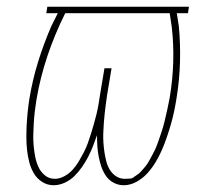

<svg xmlns="http://www.w3.org/2000/svg" viewBox="-20 -540 640 568"><path d="M346 8Q346 8 346 8Q346 8 346 8Q330 8 316 0.5Q302 -7 293.5 -19.5Q285 -32 280 -46.5Q275 -61 272 -76.5Q269 -92 268 -107.5Q267 -123 267 -140Q261 -123 255 -107.5Q249 -92 241 -76.5Q233 -61 223 -46.5Q213 -32 200.5 -19.5Q188 -7 171.5 0.5Q155 8 139 8Q120 8 104.5 -2Q89 -12 80 -27.5Q71 -43 66.5 -60.5Q62 -78 60 -96.5Q58 -115 58 -134Q58 -153 59 -172Q60 -191 62 -210Q64 -229 67 -248Q76 -303 92.5 -356.5Q109 -410 132 -463L151 -501H117L120 -520H539L536 -501H503L509 -463Q514 -410 512.5 -356.5Q511 -303 502 -248Q499 -229 495 -210Q491 -191 485.5 -172Q480 -153 473.5 -134Q467 -115 459 -96.5Q451 -78 440.5 -60.5Q430 -43 416 -27.5Q402 -12 383.5 -2Q365 8 346 8ZM142 -11Q142 -11 142 -11Q142 -11 142 -11Q156 -11 170 -18.5Q184 -26 194.5 -37.5Q205 -49 213 -62.5Q221 -76 228 -89.5Q235 -103 240 -117Q245 -131 249.5 -145.5Q254 -160 258 -174Q262 -188 265.5 -202.5Q269 -217 271.5 -231.5Q274 -246 276 -260L289 -338H310L297 -260Q295 -246 293 -231.5Q291 -217 289.5 -202.5Q288 -188 287 -174Q286 -160 285.5 -145.5Q285 -131 286 -117Q287 -103 289 -89.5Q291 -76 294.5 -62.5Q298 -49 305 -37.5Q312 -26 323.5 -18.5Q335 -11 349 -11Q369 -11 372 -13.5Q375 -16 383 -21Q391 -26 397.5 -33Q404 -40 410 -47.5Q416 -55 420.5 -63Q425 -71 429.5 -79.5Q434 -88 438 -96Q442 -104 445 -112.5Q448 -121 451 -129.5Q454 -138 457 -147Q460 -156 462.5 -164.5Q465 -173 467 -181.5Q469 -190 471 -199Q473 -208 475 -216.5Q477 -225 478.5 -233.5Q480 -242 482 -251Q491 -304 492.5 -357Q494 -410 488 -461L482 -501H173Q142 -439 120.5 -375Q99 -311 88 -246Q85 -228 83 -211Q81 -194 80 -177Q79 -160 78.5 -143Q78 -126 79.5 -109.5Q81 -93 84 -77Q87 -61 93.5 -46.5Q100 -32 112.5 -21.5Q125 -11 142 -11Z"/></svg>

Font: Iosevka SS04 Th Ex Obl
Style: Regular
Weight: 100
Width: 7
Italic angle: -9°
Monospace: yes
Designer: Belleve Invis
Foundry: Belleve Invis
Version: Version 19.0.0; ttfautohint (v1.8.4)